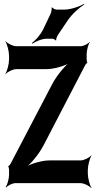

<svg xmlns="http://www.w3.org/2000/svg" viewBox="-20 -951 499 997"><path d="M206 -196 423 -614C425 -617 431 -624 433 -624V-628C431 -628 430 -639 430 -643V-669C430 -689 438 -720 446 -731L445 -733C437 -723 413 -711 398 -711H65C47 -711 19 -725 9 -737L8 -735C17 -722 27 -685 27 -661V-642C27 -618 17 -581 8 -568L9 -566C19 -578 47 -592 65 -592H220C263 -592 321 -610 350 -629L348 -633C320 -613 275 -560 251 -514L34 -99C32 -96 26 -89 24 -89L23 -85C25 -85 27 -73 27 -70V-43C27 -23 18 9 10 20L12 23C20 12 45 0 60 0H398C416 0 444 14 454 26L455 24C446 11 436 -26 436 -50V-68C436 -92 446 -129 455 -142L454 -144C444 -132 416 -118 398 -118H237C195 -118 137 -100 109 -81V-77C138 -97 182 -150 206 -196ZM242 -878 204 -798C190 -770 163 -740 146 -728L148 -724C165 -736 198 -750 224 -750H251C256 -750 267 -745 269 -741L272 -742C270 -747 276 -762 279 -767L331 -844C354 -879 394 -913 418 -928L417 -931C393 -917 347 -901 312 -901H274C268 -901 253 -908 250 -913L248 -912C250 -906 246 -885 242 -878Z"/></svg>

Font: Asimov
Style: EdgeExtreme
Weight: 500
Designer: Google
Version: Version 2.000980: 2014